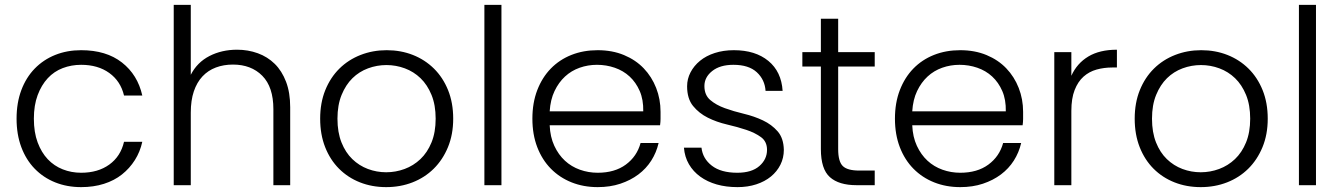

<svg xmlns="http://www.w3.org/2000/svg" viewBox="-20 -760 5500 788"><path d="M48 -273Q48 -338 67.5 -390Q87 -442 122.5 -478.5Q158 -515 206.5 -534.5Q255 -554 313 -554Q416 -554 480.5 -503.5Q545 -453 564 -368H489Q475 -427 428.5 -460.5Q382 -494 313 -494Q273 -494 237.5 -480.5Q202 -467 176 -439Q150 -411 134.5 -369.5Q119 -328 119 -273Q119 -217 134.5 -175.5Q150 -134 176 -106.5Q202 -79 237.5 -65Q273 -51 313 -51Q382 -51 428.5 -84.5Q475 -118 489 -178H564Q555 -137 533.5 -103Q512 -69 480.5 -44Q449 -19 406.5 -5.5Q364 8 313 8Q255 8 206.5 -11.5Q158 -31 122.5 -67.5Q87 -104 67.5 -156Q48 -208 48 -273Z M693 -740H763V-453Q789 -504 839.5 -530Q890 -556 953 -556Q998 -556 1038 -541.5Q1078 -527 1107.5 -498Q1137 -469 1154 -424.5Q1171 -380 1171 -320V0H1102V-312Q1102 -403 1056.5 -449Q1011 -495 936 -495Q898 -495 866 -483Q834 -471 811 -446.5Q788 -422 775.5 -385Q763 -348 763 -298V0H693Z M1840 -273Q1840 -208 1818.5 -156Q1797 -104 1760 -67.5Q1723 -31 1673 -11.5Q1623 8 1565 8Q1507 8 1457.5 -11.5Q1408 -31 1371.5 -67.5Q1335 -104 1314.5 -156Q1294 -208 1294 -273Q1294 -338 1315 -390Q1336 -442 1373 -478.5Q1410 -515 1460 -534.5Q1510 -554 1567 -554Q1625 -554 1674.5 -534.5Q1724 -515 1761 -478.5Q1798 -442 1819 -390Q1840 -338 1840 -273ZM1365 -273Q1365 -217 1381.5 -175.5Q1398 -134 1426 -107Q1454 -80 1490 -66.5Q1526 -53 1565 -53Q1604 -53 1640.5 -66.5Q1677 -80 1705.5 -107Q1734 -134 1751 -175.5Q1768 -217 1768 -273Q1768 -329 1751 -370.5Q1734 -412 1706 -439Q1678 -466 1641.5 -479.5Q1605 -493 1566 -493Q1527 -493 1490.5 -479.5Q1454 -466 1426.5 -439Q1399 -412 1382 -370.5Q1365 -329 1365 -273Z M1968 -740H2038V0H1968Z M2430 -494Q2393 -494 2359 -482Q2325 -470 2299 -446Q2273 -422 2256 -386.5Q2239 -351 2236 -303H2620Q2621 -351 2605.5 -386.5Q2590 -422 2564 -446Q2538 -470 2503 -482Q2468 -494 2430 -494ZM2683 -173Q2674 -134 2653 -101Q2632 -68 2600 -44Q2568 -20 2526 -6Q2484 8 2433 8Q2375 8 2326 -11.5Q2277 -31 2241 -67.5Q2205 -104 2185 -156Q2165 -208 2165 -273Q2165 -338 2185 -390Q2205 -442 2240.5 -478.5Q2276 -515 2325 -534.5Q2374 -554 2433 -554Q2493 -554 2541 -534Q2589 -514 2622 -479.5Q2655 -445 2673 -399Q2691 -353 2691 -301Q2691 -284 2691 -272Q2691 -260 2689 -246H2236Q2238 -198 2255 -161.5Q2272 -125 2298.5 -100.5Q2325 -76 2360 -63.5Q2395 -51 2433 -51Q2503 -51 2548.5 -84.5Q2594 -118 2609 -173Z M3197 -145Q3197 -112 3183 -84Q3169 -56 3144 -35.5Q3119 -15 3084 -3.5Q3049 8 3007 8Q2960 8 2921.5 -3Q2883 -14 2854 -35Q2825 -56 2807.5 -86Q2790 -116 2787 -154H2859Q2864 -109 2901.5 -80Q2939 -51 3006 -51Q3065 -51 3096.5 -78.5Q3128 -106 3128 -145Q3128 -179 3103.5 -197Q3079 -215 3043 -227Q3007 -239 2964 -249Q2921 -259 2885 -277Q2849 -295 2824.5 -325Q2800 -355 2800 -406Q2800 -436 2814 -463Q2828 -490 2853 -510.5Q2878 -531 2913.5 -542.5Q2949 -554 2992 -554Q3080 -554 3133.5 -510Q3187 -466 3192 -387H3122Q3119 -433 3086 -463.5Q3053 -494 2990 -494Q2935 -494 2903 -468.5Q2871 -443 2871 -407Q2871 -370 2895 -349.5Q2919 -329 2955 -316Q2991 -303 3033 -293Q3075 -283 3111 -266Q3147 -249 3171.5 -221Q3196 -193 3197 -145Z M3349 -487H3273V-546H3349V-683H3420V-546H3570V-487H3420V-148Q3420 -97 3439 -78.5Q3458 -60 3506 -60H3570V0H3495Q3423 0 3386 -33Q3349 -66 3349 -148Z M3918 -494Q3881 -494 3847 -482Q3813 -470 3787 -446Q3761 -422 3744 -386.5Q3727 -351 3724 -303H4108Q4109 -351 4093.5 -386.5Q4078 -422 4052 -446Q4026 -470 3991 -482Q3956 -494 3918 -494ZM4171 -173Q4162 -134 4141 -101Q4120 -68 4088 -44Q4056 -20 4014 -6Q3972 8 3921 8Q3863 8 3814 -11.5Q3765 -31 3729 -67.5Q3693 -104 3673 -156Q3653 -208 3653 -273Q3653 -338 3673 -390Q3693 -442 3728.5 -478.5Q3764 -515 3813 -534.5Q3862 -554 3921 -554Q3981 -554 4029 -534Q4077 -514 4110 -479.5Q4143 -445 4161 -399Q4179 -353 4179 -301Q4179 -284 4179 -272Q4179 -260 4177 -246H3724Q3726 -198 3743 -161.5Q3760 -125 3786.5 -100.5Q3813 -76 3848 -63.5Q3883 -51 3921 -51Q3991 -51 4036.5 -84.5Q4082 -118 4097 -173Z M4377 0H4307V-546H4377V-449Q4400 -500 4446.5 -528Q4493 -556 4564 -556V-483H4545Q4511 -483 4480.5 -474.5Q4450 -466 4427 -445.5Q4404 -425 4390.5 -390.5Q4377 -356 4377 -305Z M5183 -273Q5183 -208 5161.5 -156Q5140 -104 5103 -67.5Q5066 -31 5016 -11.5Q4966 8 4908 8Q4850 8 4800.5 -11.5Q4751 -31 4714.5 -67.5Q4678 -104 4657.5 -156Q4637 -208 4637 -273Q4637 -338 4658 -390Q4679 -442 4716 -478.5Q4753 -515 4803 -534.5Q4853 -554 4910 -554Q4968 -554 5017.5 -534.5Q5067 -515 5104 -478.5Q5141 -442 5162 -390Q5183 -338 5183 -273ZM4708 -273Q4708 -217 4724.5 -175.5Q4741 -134 4769 -107Q4797 -80 4833 -66.5Q4869 -53 4908 -53Q4947 -53 4983.5 -66.5Q5020 -80 5048.5 -107Q5077 -134 5094 -175.5Q5111 -217 5111 -273Q5111 -329 5094 -370.5Q5077 -412 5049 -439Q5021 -466 4984.5 -479.5Q4948 -493 4909 -493Q4870 -493 4833.5 -479.5Q4797 -466 4769.5 -439Q4742 -412 4725 -370.5Q4708 -329 4708 -273Z M5311 -740H5381V0H5311Z"/></svg>

Font: SVN-Poppins Light
Style: Regular
Weight: 300
Designer: Ninad Kale (Devanagari), Jonny Pinhorn (Latin)
Foundry: Indian Type Foundry
Version: Version 3.002 2017; ttfautohint (v1.8.3)